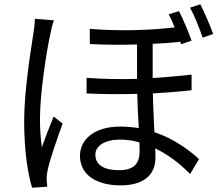

<svg xmlns="http://www.w3.org/2000/svg" viewBox="-20 -835 1040 898"><path d="M143 -747C143 -726 140 -700 136 -678C124 -597 93 -413 93 -268C93 -135 109 -27 130 43L201 38C200 28 199 13 198 3C198 -8 200 -26 203 -40C213 -88 248 -189 273 -257L231 -290C215 -251 191 -191 176 -146C169 -194 167 -234 167 -282C167 -392 195 -583 215 -674C218 -692 226 -724 232 -740ZM633 -129C633 -77 613 -39 537 -39C469 -39 426 -62 426 -112C426 -153 471 -182 541 -182C571 -182 602 -178 632 -169C633 -153 633 -139 633 -129ZM876 -486C822 -480 760 -474 694 -470V-630C740 -632 783 -635 821 -639V-645L827 -628L876 -645C862 -685 836 -747 817 -783L769 -768C778 -751 788 -730 797 -707C688 -694 547 -688 400 -700V-629C477 -625 552 -625 621 -627V-466C544 -464 464 -465 385 -471V-398C463 -394 545 -394 622 -396C623 -344 626 -286 629 -236C602 -240 573 -243 543 -243C413 -243 354 -176 354 -107C354 -14 435 32 544 32C650 32 707 -16 707 -97C707 -110 707 -125 706 -141C764 -113 820 -72 869 -21L911 -91C863 -134 794 -186 702 -217C700 -274 696 -337 695 -398C762 -402 824 -407 876 -413ZM869 -799C890 -761 912 -704 928 -659L977 -676C962 -717 936 -778 917 -815Z"/></svg>

Font: Noto Sans Japanese Regular
Style: Regular
Weight: 400
Designer: Ryoko NISHIZUKA (kana & ideographs); Paul D. Hunt (Latin, Greek & Cyrillic); Wenlong ZHANG (bopomofo); Sandoll Communica
Foundry: Adobe Systems Incorporated
Version: Version 1.000;PS 1;hotconv 1.0.78;makeotf.lib2.5.61930